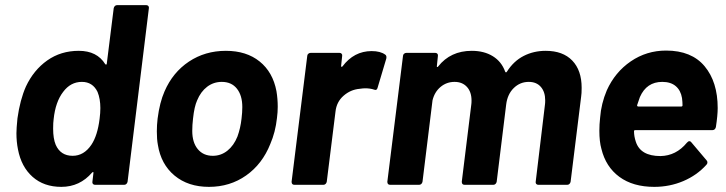

<svg xmlns="http://www.w3.org/2000/svg" viewBox="-20 -720 2829 748"><path d="M436 -700H550Q555 -700 558 -696.5Q561 -693 560 -688L477 -12Q476 -7 472.5 -3.5Q469 0 464 0H350Q345 0 342 -3.5Q339 -7 340 -12L344 -46Q345 -49 343 -49.5Q341 -50 339 -48Q291 8 219 8Q151 8 107 -31Q63 -70 50 -138Q44 -168 44 -201Q44 -219 48 -259Q58 -331 81 -383Q111 -447 164 -484.5Q217 -522 287 -522Q358 -522 390 -470Q392 -468 394 -468.5Q396 -469 396 -472L423 -688Q424 -693 427.5 -696.5Q431 -700 436 -700ZM368 -257Q371 -280 371 -299Q371 -335 360 -362Q341 -401 299 -401Q255 -401 226 -362Q196 -323 189 -256Q187 -243 187 -219Q187 -180 197 -156Q216 -113 263 -113Q307 -113 336 -156Q360 -192 368 -257Z M595 -156Q591 -177 591 -208Q591 -233 594 -258Q602 -321 621 -364Q653 -438 716 -480Q779 -522 860 -522Q940 -522 991.5 -480.5Q1043 -439 1057 -365Q1062 -335 1062 -304Q1062 -283 1059 -260Q1053 -205 1033 -159Q1002 -81 939 -36.5Q876 8 794 8Q713 8 660 -36Q607 -80 595 -156ZM905 -188Q917 -221 921 -258Q924 -282 924 -303Q924 -348 903 -374.5Q882 -401 844 -401Q812 -401 787 -382Q762 -363 748 -329Q737 -305 732 -258Q729 -233 729 -210Q729 -165 750.5 -139Q772 -113 809 -113Q841 -113 866 -133Q891 -153 905 -188Z M1481 -507Q1487 -503 1485 -492L1451 -378Q1448 -366 1437 -371Q1422 -376 1402 -376Q1395 -376 1381 -374Q1346 -371 1318.5 -347Q1291 -323 1287 -285L1253 -12Q1252 -7 1248.5 -3.5Q1245 0 1240 0H1127Q1116 0 1116 -12L1177 -502Q1177 -507 1181 -510.5Q1185 -514 1190 -514H1303Q1308 -514 1311 -510.5Q1314 -507 1313 -502L1309 -464Q1308 -461 1310 -460Q1312 -459 1314 -461Q1359 -521 1428 -521Q1462 -521 1481 -507Z M2246 -378Q2246 -355 2244 -343L2203 -12Q2202 -7 2198.5 -3.5Q2195 0 2190 0H2077Q2072 0 2069 -3.5Q2066 -7 2067 -12L2103 -312Q2104 -318 2104 -329Q2104 -362 2087 -381.5Q2070 -401 2040 -401Q2006 -401 1981.5 -377Q1957 -353 1952 -313L1915 -12Q1914 -7 1910.5 -3.5Q1907 0 1902 0H1790Q1779 0 1779 -12L1816 -312Q1817 -318 1817 -328Q1817 -362 1799 -381.5Q1781 -401 1751 -401Q1720 -401 1696.5 -381.5Q1673 -362 1665 -329L1626 -12Q1625 -7 1621.5 -3.5Q1618 0 1613 0H1500Q1489 0 1489 -12L1550 -502Q1550 -507 1554 -510.5Q1558 -514 1563 -514H1676Q1681 -514 1684 -510.5Q1687 -507 1686 -502L1682 -463Q1681 -460 1683 -459Q1685 -458 1687 -461Q1735 -522 1818 -522Q1866 -522 1900 -501Q1934 -480 1948 -441Q1951 -435 1955 -441Q1981 -482 2020 -502Q2059 -522 2106 -522Q2173 -522 2209.5 -484Q2246 -446 2246 -378Z M2769 -225Q2766 -213 2755 -213H2455Q2450 -213 2450 -209Q2450 -189 2457 -168Q2475 -112 2553 -112Q2614 -113 2656 -164Q2661 -170 2666 -170Q2670 -170 2673 -166L2733 -95Q2736 -92 2736 -87Q2736 -82 2732 -78Q2695 -37 2642 -14.5Q2589 8 2529 8Q2446 8 2393 -31Q2340 -70 2323 -140Q2315 -168 2315 -211Q2315 -235 2318 -262Q2322 -316 2344 -368Q2376 -439 2437.5 -481Q2499 -523 2575 -523Q2674 -523 2725 -462Q2776 -401 2776 -299Q2776 -271 2769 -225ZM2473 -342Q2471 -337 2462 -310Q2462 -305 2467 -305H2634Q2639 -305 2639 -310Q2639 -322 2637 -338Q2632 -368 2612.5 -384.5Q2593 -401 2560 -401Q2499 -401 2473 -342Z"/></svg>

Font: Barlow
Style: Bold Italic
Weight: 700
Italic angle: -7°
Designer: Jeremy Tribby
Foundry: Tribby Type
Version: Version 1.422